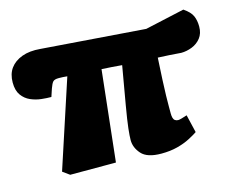

<svg xmlns="http://www.w3.org/2000/svg" viewBox="-97 -653 974 787"><g transform="rotate(-15 389.5 -259.5)"><path d="M498 14Q438 14 414 -13Q390 -40 390 -72Q390 -89 393.5 -121Q397 -153 407.5 -214Q418 -275 436 -378Q414 -380 392.5 -381.5Q371 -383 350 -384L308 1H114L85 -20L207 -392Q198 -393 189 -393.5Q180 -394 171 -394Q153 -394 146.5 -387Q140 -380 133 -360L122 -327Q103 -327 80 -329.5Q57 -332 35 -341.5Q13 -351 -1.5 -371Q-16 -391 -16 -425Q-16 -461 1.5 -485Q19 -509 51.5 -521Q84 -533 129 -529L570 -496L737 -533Q765 -514 773.5 -494.5Q782 -475 782 -449Q782 -420 767 -401Q752 -382 729 -373Q706 -364 683 -364Q660 -366 634.5 -367.5Q609 -369 585 -370Q582 -316 580 -277Q578 -238 577.5 -210.5Q577 -183 577 -165.5Q577 -148 577 -135Q577 -125 579 -117Q581 -109 586.5 -105Q592 -101 600 -101Q605 -101 615.5 -104Q626 -107 638 -111L656 -35Q643 -26 620 -14Q597 -2 566.5 6Q536 14 498 14Z"/></g></svg>

Font: Literata Black
Style: Italic
Weight: 900
Italic angle: -2°
Designer: Latin by Veronika Burian and Jose Scaglione. Greek by Irene Vlachou. Cyrillic by Vera Evstafieva
Foundry: TypeTogether
Version: Version 3.002